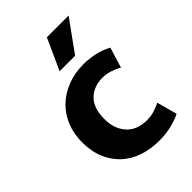

<svg xmlns="http://www.w3.org/2000/svg" viewBox="-210 -792 894 894"><g transform="rotate(-45 237.0 -344.5)"><path d="M323 -97Q355 -97 379.5 -105.5Q404 -114 417 -121L444 -21Q427 -11 387 0Q347 11 299 11Q243 11 195.5 -5Q148 -21 113.5 -52.5Q79 -84 59 -130.5Q39 -177 39 -238Q39 -294 58 -340.5Q77 -387 112 -420.5Q147 -454 195 -472.5Q243 -491 302 -491Q333 -491 369.5 -484Q406 -477 444 -457L413 -356Q393 -368 368.5 -376Q344 -384 319 -384Q261 -384 225 -348.5Q189 -313 189 -242Q189 -202 201 -174.5Q213 -147 232 -129.5Q251 -112 275 -104.5Q299 -97 323 -97ZM301 -546H199L269 -700H412Z"/></g></svg>

Font: Mukta ExtraBold
Style: Regular
Weight: 800
Designer: Girish Dalvi and Yashodeep Gholap
Foundry: Ek Type
Version: Version 2.538;PS 1.002;hotconv 16.6.51;makeotf.lib2.5.65220;